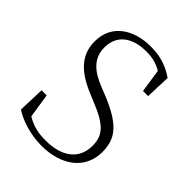

<svg xmlns="http://www.w3.org/2000/svg" viewBox="-214 -853 981 981"><g transform="rotate(45 277.0 -362.0)"><path d="M262 -415C181 -447 131 -491 131 -568C131 -660 200 -705 297 -705C340 -705 374 -697 409 -676L428 -550H465L470 -686C421 -719 371 -739 296 -739C175 -739 74 -678 74 -555C74 -457 134 -396 249 -349L289 -332C407 -285 444 -245 444 -170C444 -69 367 -19 256 -19C199 -19 160 -28 116 -55L96 -186H59L54 -42C99 -12 176 15 259 15C401 15 502 -59 502 -182C502 -279 458 -336 305 -398Z"/></g></svg>

Font: Noto Serif CJK KR ExtraLight
Style: Regular
Weight: 250
Designer: Ryoko NISHIZUKA 西塚涼子 (kana & ideographs); Frank Grießhammer (Latin, Greek & Cyrillic); Wenlong ZHANG 张文龙 (bopomofo); San
Foundry: Adobe Systems Incorporated
Version: Version 1.000;PS 1;hotconv 16.6.53;makeotf.lib2.5.65590